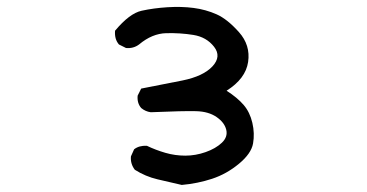

<svg xmlns="http://www.w3.org/2000/svg" viewBox="-20 -516 1040 544"><path d="M495 8Q460 0 426 -8Q392 -16 362 -35Q349 -52 351 -73L360 -93Q374 -104 396 -103Q421 -91 448.5 -83Q476 -75 505 -75Q534 -75 562.5 -85Q591 -95 608.5 -111.5Q626 -128 621 -148.5Q616 -169 593.5 -184.5Q571 -200 536 -201Q501 -202 407 -198Q392 -200 380 -210Q368 -224 370 -245L380 -265Q438 -276 497 -288Q556 -300 582 -328Q608 -356 586.5 -383.5Q565 -411 528 -417Q491 -423 451 -422Q411 -421 374 -390Q358 -378 337 -380L317 -390Q304 -405 306 -429Q347 -478 381 -485.5Q415 -493 454.5 -495.5Q494 -498 528.5 -493.5Q563 -489 593.5 -475.5Q624 -462 657 -425Q690 -388 683 -340.5Q676 -293 622 -259Q653 -239 670.5 -218.5Q688 -198 695 -168Q702 -138 697 -109.5Q692 -81 657 -52Q622 -23 581 -9.5Q540 4 495 8Z"/></svg>

Font: Kosefont JP
Style: Regular
Weight: 400
Designer: Nozomi Seto 瀬戸のぞみ
Version: Version 3.00;June 19, 2020